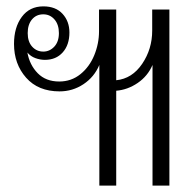

<svg xmlns="http://www.w3.org/2000/svg" viewBox="-20 -583 617 603"><path d="M512 -553V0H459V-379Q444 -344 412.5 -322.5Q381 -301 345 -298V0H292V-379Q276 -341 242 -318.5Q208 -296 167 -296Q100 -296 62 -339Q24 -382 24 -445Q24 -497 48.5 -530Q73 -563 116 -563Q155 -563 176.5 -539.5Q198 -516 198 -481Q198 -442 177 -418.5Q156 -395 121 -395Q106 -395 91 -400.5Q76 -406 66 -418Q73 -379 98.5 -353Q124 -327 166 -327Q204 -327 232.5 -350Q261 -373 276 -409.5Q291 -446 291 -485V-553H345V-331Q395 -336 426.5 -382.5Q458 -429 458 -487V-553ZM67 -479Q67 -452 81 -436.5Q95 -421 116 -421Q136 -421 150.5 -436.5Q165 -452 165 -479Q165 -506 151 -522Q137 -538 116 -538Q94 -538 80.5 -522Q67 -506 67 -479Z"/></svg>

Font: Taviraj ExtraLight
Style: Regular
Weight: 275
Designer: Katatrad Team
Foundry: CadsonDemak
Version: Version 1.001